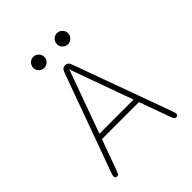

<svg xmlns="http://www.w3.org/2000/svg" viewBox="-217 -911 1053 1053"><g transform="rotate(-45 309.5 -385.0)"><path d="M78.5 9.5Q73.5 9.5 69.2 6.2Q65 3 65 -4.5Q65 -8 66 -12.5Q67 -17 69 -23L279 -600.5Q283 -612 290 -618Q297 -624 307 -624H309.5Q320.5 -624 327.2 -618Q334 -612 338 -600.5L548 -23Q550.5 -17 551.2 -12.5Q552 -8 552 -4.5Q552 3.5 547.8 6.5Q543.5 9.5 537.5 9.5Q529.5 9.5 525.8 4Q522 -1.5 517.5 -14L452 -194.5H165L99.5 -14Q95 -1.5 91 4Q87 9.5 78.5 9.5ZM176 -225H441L312.5 -580.5Q311.5 -584 310.5 -587.5Q309.5 -591 308.5 -593.5Q308 -591 307 -587.5Q306 -584 305 -580.5ZM217.5 -694Q200 -694 187.5 -706.5Q175 -719 175 -737Q175 -754.5 187.5 -767.2Q200 -780 217.5 -780Q235.5 -780 248 -767.2Q260.5 -754.5 260.5 -737Q260.5 -719 248 -706.5Q235.5 -694 217.5 -694ZM401.5 -694Q383.5 -694 371 -706.5Q358.5 -719 358.5 -737Q358.5 -754.5 371 -767.2Q383.5 -780 401.5 -780Q419 -780 431.8 -767.2Q444.5 -754.5 444.5 -737Q444.5 -719 431.8 -706.5Q419 -694 401.5 -694Z"/></g></svg>

Font: Sono ExtraLight Monospace ExtraLight
Style: Regular
Weight: 250
Version: Version 2.112